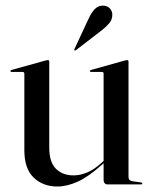

<svg xmlns="http://www.w3.org/2000/svg" viewBox="-20 -655 538 682"><path d="M348 -17V-78V-80.5V-393.5Q348 -396 346.8 -397.8Q345.5 -399.5 342 -399.5H303Q301.5 -399.5 300.5 -400.5Q299.5 -401.5 299.5 -402.5Q299.5 -404.5 300.5 -405.2Q301.5 -406 303.5 -406.5L423 -440Q427 -441 428.8 -441.2Q430.5 -441.5 432 -441.5Q434.5 -441.5 435.5 -440Q436.5 -438.5 436.5 -436V-26Q436.5 -20 439.5 -16.5Q442.5 -13 449 -11.5L480.5 -7Q483.5 -6.5 484.5 -5.5Q485.5 -4.5 485.5 -3Q485.5 -2 484.5 -1Q483.5 0 481 0H362Q355.5 0 351.8 -4.2Q348 -8.5 348 -17ZM66.5 -121V-393.5Q66.5 -396 65 -397.8Q63.5 -399.5 60 -399.5H21Q19 -399.5 18 -400.5Q17 -401.5 17 -402.5Q17 -404.5 18.2 -405.2Q19.5 -406 21 -406.5L141.5 -440Q145.5 -441 147 -441.2Q148.5 -441.5 150.5 -441.5Q152.5 -441.5 153.8 -440Q155 -438.5 155 -436V-130Q155 -79 178.8 -55.5Q202.5 -32 241 -32Q265 -32 290 -42.5Q315 -53 341 -77L357.5 -92L361.5 -87.5L344.5 -72Q294.5 -27 256.2 -9.8Q218 7.5 183.5 7.5Q133 7.5 99.8 -24Q66.5 -55.5 66.5 -121ZM293.5 -586Q304 -609.5 316.2 -622.2Q328.5 -635 344.5 -635Q362 -635 370.5 -624.8Q379 -614.5 379 -603Q379 -585.5 368 -572.5Q357 -559.5 341.5 -547.5L250 -477Q248.5 -476 247 -475.8Q245.5 -475.5 244.5 -476.5Q243.5 -477.5 243.8 -479Q244 -480.5 245 -482Z"/></svg>

Font: Fraunces 120pt
Style: Regular
Weight: 400
Version: Version 1.000;[b76b70a41]